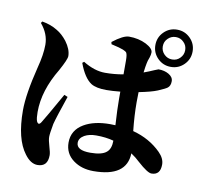

<svg xmlns="http://www.w3.org/2000/svg" viewBox="-97 -972 1195 1148"><g transform="rotate(10 500.0 -398.0)"><path d="M311 -359Q266 -228 255 -185Q244 -125 244 -105Q244 -85 255 -49Q266 -13 266 3Q266 73 204 73Q162 73 126 24Q62 -60 62 -234Q62 -332 104 -500Q126 -583 126 -643Q126 -709 77 -767L84 -777Q137 -768 177 -743Q210 -724 239 -687Q273 -641 273 -600Q273 -580 234 -509Q150 -370 150 -240Q150 -202 156 -185Q168 -158 184 -184Q201 -210 290 -368ZM520 -162Q478 -162 449 -146Q418 -128 418 -100Q418 -54 502 -54Q572 -54 600 -78Q626 -99 626 -149Q579 -162 520 -162ZM512 -728Q576 -778 611 -778Q669 -778 715 -755Q759 -732 759 -708Q759 -694 753 -676Q744 -653 742 -640Q738 -622 733 -582Q766 -594 795 -607L818 -616Q854 -616 880 -601Q908 -585 908 -559Q908 -532 892 -519Q881 -510 836 -491Q800 -476 724 -461Q723 -441 723 -400Q723 -318 733 -226Q835 -199 904 -130Q938 -96 938 -59Q938 5 884 5Q860 5 799 -50Q774 -74 745 -93Q741 51 539 51Q467 51 417 14Q364 -25 364 -92Q364 -167 432 -207Q493 -243 590 -243Q611 -243 622 -242Q616 -340 616 -402V-445Q568 -440 531 -440Q470 -440 439 -459Q394 -488 362 -575L372 -583Q442 -540 506 -540Q562 -540 617 -550V-633Q617 -669 610 -681Q605 -688 588 -695Q569 -703 515 -715ZM935 -708Q955 -728 955 -756Q955 -785 935 -804Q916 -824 887 -824Q859 -824 839 -804Q819 -785 819 -756Q819 -728 839 -708Q859 -688 887 -688Q916 -688 935 -708ZM967 -836Q1000 -803 1000 -756Q1000 -709 967 -676Q934 -643 887 -643Q840 -643 807 -676Q774 -709 774 -756Q774 -803 807 -836Q840 -869 887 -869Q934 -869 967 -836Z"/></g></svg>

Font: Source Han Serif CN Heavy
Style: Regular
Weight: 900
Designer: Ryoko NISHIZUKA  (kana & ideographs); Frank Grießhammer (Latin, Greek & Cyrillic); Wenlong ZHANG  (bopomofo); Sandoll Co
Foundry: Adobe Systems Incorporated
Version: Version 1.000;PS 1;hotconv 16.6.53;makeotf.lib2.5.65590